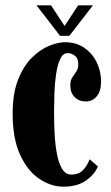

<svg xmlns="http://www.w3.org/2000/svg" viewBox="-20 -690 418 721"><path d="M218.5 11Q171.5 11 127.5 -18.5Q83.5 -48 55.5 -108.8Q27.5 -169.5 27.5 -263.5Q27.5 -339.5 48 -391Q68.5 -442.5 99.5 -473.2Q130.5 -504 164.2 -517.8Q198 -531.5 224 -531.5Q265.5 -531.5 296 -510.8Q326.5 -490 343 -456.2Q359.5 -422.5 359.5 -383.5Q359.5 -347.5 343.2 -328.2Q327 -309 302.5 -309Q277 -309 260.5 -325.2Q244 -341.5 244 -370Q244 -388 251.5 -399.2Q259 -410.5 266.5 -421.5Q274 -432.5 274 -449Q274 -471 261.2 -480.8Q248.5 -490.5 234 -490.5Q216 -490.5 205.8 -468Q195.5 -445.5 190.5 -410.8Q185.5 -376 184.2 -337.5Q183 -299 183 -267.5Q183 -227 185.2 -186Q187.5 -145 194 -110.8Q200.5 -76.5 213.5 -55.5Q226.5 -34.5 247.5 -34.5Q277.5 -34.5 293.5 -53Q309.5 -71.5 316.5 -92L347.5 -65Q335.5 -35 302.8 -12Q270 11 218.5 11ZM205.5 -555.5 117 -670H171.5L222.5 -592.5L273.5 -670H329L240.5 -555.5Z"/></svg>

Font: Imbue 10pt Black
Style: Regular
Weight: 900
Designer: Tyler Finck
Foundry: Etcetera Type Company
Version: Version 1.102; ttfautohint (v1.8.3)